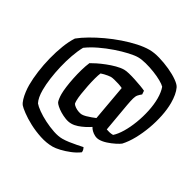

<svg xmlns="http://www.w3.org/2000/svg" viewBox="-190 -908 1328 1312"><g transform="rotate(30 474.0 -252.0)"><path d="M383 200Q334 200 282 183Q230 166 185 142Q140 118 108 94Q76 70 66 58Q55 44 48 20Q41 -4 37.5 -32Q34 -60 34 -85Q34 -135 42 -194Q50 -253 65 -312.5Q80 -372 100.5 -425Q121 -478 146 -516Q178 -542 223 -568.5Q268 -595 320.5 -619.5Q373 -644 428 -663Q483 -682 534 -693Q585 -704 626 -704Q664 -704 710 -690.5Q756 -677 800 -657Q844 -637 875.5 -614.5Q907 -592 915 -574Q925 -553 930 -524.5Q935 -496 935 -463Q935 -414 923.5 -357.5Q912 -301 891.5 -245Q871 -189 844 -140Q817 -91 785 -56Q774 -47 747.5 -33.5Q721 -20 690.5 -10Q660 0 635 0Q616 0 599 -8.5Q582 -17 569.5 -29.5Q557 -42 552 -53Q534 -41 511 -29Q488 -17 463 -8.5Q438 0 414 0Q391 0 366.5 -9.5Q342 -19 320.5 -32Q299 -45 284 -58.5Q269 -72 265 -80Q261 -88 258.5 -105.5Q256 -123 256 -142Q256 -166 260.5 -200.5Q265 -235 273 -274Q281 -313 292 -351.5Q303 -390 316 -420Q331 -429 358 -442.5Q385 -456 418 -469Q451 -482 484.5 -491Q518 -500 545 -500Q560 -500 585 -494Q610 -488 639 -478.5Q668 -469 693.5 -459.5Q719 -450 733 -443L735 -415Q720 -403 710.5 -392Q701 -381 695 -360Q689 -339 682 -300L645 -87Q656 -83 670 -79.5Q684 -76 701 -76Q727 -99 752 -140.5Q777 -182 797 -234.5Q817 -287 828.5 -341.5Q840 -396 840 -444Q840 -469 836.5 -491Q833 -513 827 -529Q816 -541 788 -557Q760 -573 723 -587.5Q686 -602 649 -611.5Q612 -621 585 -621Q558 -621 513.5 -611Q469 -601 416.5 -583Q364 -565 314 -541Q264 -517 226 -489Q205 -451 187.5 -401.5Q170 -352 157.5 -299Q145 -246 138 -195Q131 -144 131 -102Q131 -71 135.5 -47Q140 -23 149 -6Q162 10 192 31.5Q222 53 261.5 73Q301 93 341 106.5Q381 120 414 120Q437 120 465.5 116Q494 112 521.5 106.5Q549 101 568 97Q571 102 574 111Q577 120 576 133Q548 154 511 169Q474 184 439.5 192Q405 200 383 200ZM446 -90Q459 -90 477.5 -95Q496 -100 514.5 -107Q533 -114 545 -119L592 -383Q578 -390 558 -396.5Q538 -403 519 -407.5Q500 -412 490 -412Q481 -412 467.5 -409.5Q454 -407 440.5 -404Q427 -401 417 -397Q409 -379 400.5 -347.5Q392 -316 384.5 -279Q377 -242 372 -208.5Q367 -175 367 -153Q367 -147 367.5 -141Q368 -135 369 -130Q375 -120 389 -110.5Q403 -101 419 -95.5Q435 -90 446 -90Z"/></g></svg>

Font: Texturina 12pt
Style: Bold Italic
Weight: 700
Italic angle: -11°
Designer: Guillermo Torres Carreño
Foundry: Omnibus-Type
Version: Version 1.002